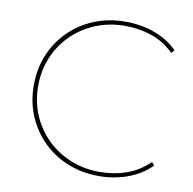

<svg xmlns="http://www.w3.org/2000/svg" viewBox="-79 -783 870 865"><g transform="rotate(10 356.0 -350.0)"><path d="M428 3Q351 3 285.5 -23.5Q220 -50 171.5 -98Q123 -146 96 -210Q69 -274 69 -350Q69 -426 96 -490Q123 -554 171.5 -602Q220 -650 285.5 -676.5Q351 -703 428 -703Q497 -703 559 -681Q621 -659 666 -614L654 -600Q606 -646 549 -665Q492 -684 428 -684Q356 -684 294 -658.5Q232 -633 186 -587.5Q140 -542 114.5 -481.5Q89 -421 89 -350Q89 -279 114.5 -218.5Q140 -158 186 -112.5Q232 -67 294 -41.5Q356 -16 428 -16Q492 -16 549 -35.5Q606 -55 654 -101L666 -87Q621 -42 559 -19.5Q497 3 428 3Z"/></g></svg>

Font: Montserrat Alternates Thin
Style: Regular
Weight: 100
Designer: Julieta Ulanovsky
Foundry: Julieta Ulanovsky
Version: Version 9.000